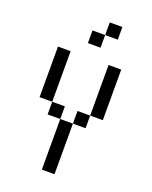

<svg xmlns="http://www.w3.org/2000/svg" viewBox="-185 -1140 979 1238"><g transform="rotate(20 304.0 -521.0)"><path d="M347.2 -954.9V-868.1H260.4V-954.9ZM347.2 0H260.4V-347.2H347.2ZM434 -347.2H347.2V-434H434ZM260.4 -347.2H173.6V-434H260.4ZM173.6 -434H86.8V-781.2H173.6ZM520.8 -434H434V-781.2H520.8ZM347.2 -954.9V-1041.7H434V-954.9Z"/></g></svg>

Font: 8-bit Operator+
Style: Regular
Weight: 400
Designer: GrandChaos9000
Foundry: Grand Chaos Productions
Version: Version 1.2.0 - April 24, 2014